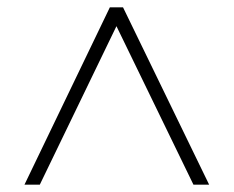

<svg xmlns="http://www.w3.org/2000/svg" viewBox="-20 -648 640 526"><path d="M47 -142 281 -628H317L553 -142H510L288 -599H310L89 -142Z"/></svg>

Font: Mulish ExtraLight ExtraLight
Style: Regular
Weight: 250
Version: Version 3.603